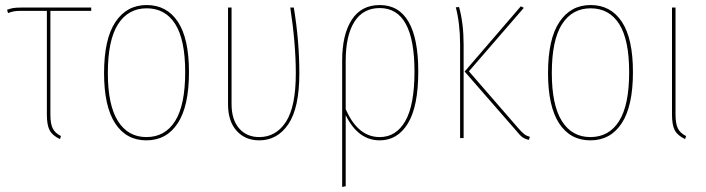

<svg xmlns="http://www.w3.org/2000/svg" viewBox="-20 -548 2801 762"><path d="M180 -505V-93Q180 -58 189 -39Q198 -20 222 -8L218 4Q188 -10 177 -31Q166 -52 166 -93V-505H66Q46 -505 35 -503Q24 -501 12 -496L8 -509Q20 -514 32 -516Q44 -518 65 -518H342V-505Z M730 -262Q730 -127 685.5 -59Q641 9 561 9Q481 9 437 -58.5Q393 -126 393 -258Q393 -393 438 -460.5Q483 -528 562 -528Q642 -528 686 -461.5Q730 -395 730 -262ZM408 -258Q408 -131 448 -67.5Q488 -4 561 -4Q635 -4 675 -67.5Q715 -131 715 -262Q715 -390 675.5 -452.5Q636 -515 562 -515Q489 -515 448.5 -452Q408 -389 408 -258Z M1168 -257Q1168 -120 1124.5 -55.5Q1081 9 1009 9Q953 9 919 -29Q885 -67 885 -134V-518H899V-135Q899 -73 929 -38.5Q959 -4 1009 -4Q1075 -4 1114.5 -64Q1154 -124 1154 -257Q1154 -374 1132 -518H1146Q1168 -386 1168 -257Z M1640 -264Q1640 -126 1599 -58.5Q1558 9 1487 9Q1401 9 1352 -91V191L1338 194V-308Q1338 -411 1376 -469.5Q1414 -528 1487 -528Q1563 -528 1601.5 -461.5Q1640 -395 1640 -264ZM1625 -264Q1625 -516 1487 -516Q1421 -516 1386.5 -461.5Q1352 -407 1352 -306V-115Q1400 -4 1487 -4Q1552 -4 1588.5 -67.5Q1625 -131 1625 -264Z M1841 -265 2038 -38Q2052 -22 2061.5 -15Q2071 -8 2083 -5L2079 7Q2064 4 2053.5 -3.5Q2043 -11 2029 -29L1824 -264L2047 -523L2059 -517ZM1820 -372V0H1806V-372Q1806 -453 1789 -519L1802 -520Q1820 -455 1820 -372Z M2492 -262Q2492 -127 2447.5 -59Q2403 9 2323 9Q2243 9 2199 -58.5Q2155 -126 2155 -258Q2155 -393 2200 -460.5Q2245 -528 2324 -528Q2404 -528 2448 -461.5Q2492 -395 2492 -262ZM2170 -258Q2170 -131 2210 -67.5Q2250 -4 2323 -4Q2397 -4 2437 -67.5Q2477 -131 2477 -262Q2477 -390 2437.5 -452.5Q2398 -515 2324 -515Q2251 -515 2210.5 -452Q2170 -389 2170 -258Z M2661 -93Q2661 -58 2670 -39Q2679 -20 2703 -8L2699 4Q2669 -10 2658 -31Q2647 -52 2647 -93V-518H2661Z"/></svg>

Font: Fira Sans Compressed Hair
Style: Regular
Weight: 100
Width: 1
Designer: bBox Type GmbH & Carrois Corporate GbR & Edenspiekermann AG
Foundry: bBox Type GmbH & Carrois Corporate GbR & Edenspiekermann AG
Version: Version 4.301